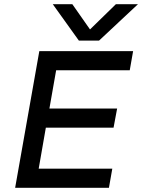

<svg xmlns="http://www.w3.org/2000/svg" viewBox="-20 -893 676 913"><path d="M451 -700H355L231 -873H324L408 -753L531 -873H636ZM613 -650 597 -559H247L215 -377H537L520 -286H198L164 -91H514L498 0H52L167 -650Z"/></svg>

Font: Overused Grotesk Medium
Style: Italic
Weight: 500
Italic angle: -10°
Version: Version 0.003